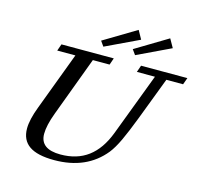

<svg xmlns="http://www.w3.org/2000/svg" viewBox="-122 -997 1191 1142"><g transform="rotate(15 473.5 -426.0)"><path d="M416 -714.4 394 -745.6 593.3 -865.2 622.6 -812.5ZM611.3 -714.4 588.9 -745.6 787.6 -865.2 817.4 -812.5ZM307.1 13.2Q203.6 13.2 153.6 -21.5Q103.5 -56.2 103.5 -127.4Q103.5 -182.1 135.3 -265.1L269 -621.1H157.2L171.9 -663.1H494.1L479.5 -621.1H376.5L240.2 -255.4Q210 -174.8 210 -122.6Q210 -28.8 335 -28.8Q436 -28.8 504.6 -80.1Q573.2 -131.3 612.8 -235.4L758.8 -621.1H647.5L662.1 -663.1H947.3L932.1 -621.1H829.1L729 -358.4Q693.8 -266.6 667.5 -210.4Q641.1 -154.3 615.2 -121.6Q506.3 13.2 307.1 13.2Z"/></g></svg>

Font: Elstob 6pt Medium
Style: Italic
Weight: 500
Italic angle: -20°
Designer: Peter S. Baker
Version: Version 1.015